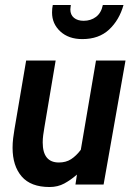

<svg xmlns="http://www.w3.org/2000/svg" viewBox="-20 -741 540 771"><path d="M179 10Q103.5 10 67 -32.5Q30.5 -75 30.5 -147.5Q30.5 -167 32.8 -185.8Q35 -204.5 38 -221.5L85 -498H203.5L158.5 -231Q155.5 -213.5 153.5 -198.5Q151.5 -183.5 151.5 -169Q151.5 -88.5 216.5 -88.5Q245 -88.5 265.5 -101.8Q286 -115 304.5 -139.5L365.5 -498H484L396 0H283L289 -40Q264.5 -18.5 238.2 -4.2Q212 10 179 10ZM310.5 -584Q255.5 -584 222.2 -614.8Q189 -645.5 189 -690.5Q189 -707.5 192 -721H264.5Q264 -714.5 263.2 -710.8Q262.5 -707 262.5 -703Q262.5 -681.5 277 -669.5Q291.5 -657.5 316 -657.5Q344.5 -657.5 365.5 -673.2Q386.5 -689 393 -721H476Q459 -660.5 418 -622.2Q377 -584 310.5 -584Z"/></svg>

Font: Cabin Condensed
Style: Bold Italic
Weight: 700
Width: 3
Italic angle: -10°
Designer: Pablo Impallari
Foundry: Pablo Impallari. http://www.impallari.com Igino Marini. http://www.ikern.com
Version: Version 3.001; ttfautohint (v1.8.3)